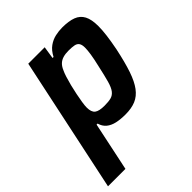

<svg xmlns="http://www.w3.org/2000/svg" viewBox="-232 -635 950 950"><g transform="rotate(-45 243.0 -160.0)"><path d="M-31 198 119 -510H234L224 -445H231Q247 -476 269 -491.5Q291 -507 315.5 -512.5Q340 -518 364 -518Q410 -518 439 -507Q468 -496 482 -469.5Q496 -443 496 -396Q496 -369 491.5 -333.5Q487 -298 478 -252Q462 -176 445 -126Q428 -76 406 -46.5Q384 -17 354 -4.5Q324 8 282 8Q247 8 220.5 2Q194 -4 176.5 -18.5Q159 -33 152 -58H145L91 198ZM239 -96Q267 -96 284.5 -100.5Q302 -105 314 -120.5Q326 -136 335 -168Q344 -200 356 -255Q366 -297 370 -324Q374 -351 374 -368Q374 -388 367 -398.5Q360 -409 345 -412Q330 -415 305 -415Q283 -415 266.5 -410Q250 -405 238.5 -394Q227 -383 219 -364Q213 -352 206.5 -331.5Q200 -311 193.5 -285.5Q187 -260 182 -234.5Q177 -209 173.5 -187.5Q170 -166 170 -152Q170 -120 185.5 -108Q201 -96 239 -96Z"/></g></svg>

Font: Saira SemiCondensed SemiBold
Style: Italic
Weight: 600
Width: 4
Italic angle: -12°
Designer: Hector Gatti with collaboration of the Omnibus-Type team
Foundry: Omnibus-Type
Version: Version 1.101